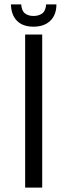

<svg xmlns="http://www.w3.org/2000/svg" viewBox="-20 -858 314 878"><path d="M238 -838H191C189.7 -818 183.7 -804.2 173 -796.5C162.3 -788.8 149 -785 133 -785C117.7 -785 104.8 -788.8 94.5 -796.5C84.2 -804.2 78.3 -818 77 -838H30C30.7 -806 39.8 -781 57.5 -763C75.2 -745 100.3 -736 133 -736C165.7 -736 191.3 -745 210 -763C228.7 -781 238 -806 238 -838ZM95 -700V0H173V-700Z"/></svg>

Font: Bebas Neue Regular two
Style: Regular2
Weight: 400
Designer: Ryoichi Tsunekawa & LGV (GE)
Foundry: Free Software Foundation, Inc.
Version: Version 1.003 August 13, 2016